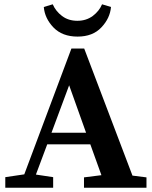

<svg xmlns="http://www.w3.org/2000/svg" viewBox="-20 -883 713 903"><path d="M668.9 0H375V-48.8L457 -59.1L404.8 -204.1H202.1L148.9 -62L230 -49.8V0H4.9V-49.8L94.2 -63L315.9 -654.8H376L603 -57.1L668.9 -48.8ZM384.8 -258.8 305.2 -481.9 222.2 -258.8ZM416.5 -808.1Q446.8 -831.1 460 -862.8L502 -850.1Q497.6 -797.4 457 -754.4Q416.5 -710.9 344.7 -710.9Q272.9 -710.9 231.4 -753.9Q190.4 -796.9 186 -850.1L228 -862.8Q242.2 -830.1 272 -807.6Q301.8 -785.2 343.8 -785.2Q385.7 -785.2 416.5 -808.1Z"/></svg>

Font: SourceSerifPro-Bold
Style: Bold
Weight: 700
Designer: Frank Grießhammer
Foundry: Adobe Systems Incorporated
Version: Version 1.014;PS Version 1.0;hotconv 1.0.73;makeotf.lib2.5.5